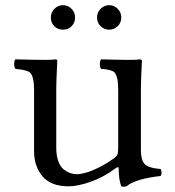

<svg xmlns="http://www.w3.org/2000/svg" viewBox="-20 -712 680 744"><path d="M190.5 -610.5Q177 -624 177 -644Q177 -664 191 -678Q205 -692 224 -692Q243 -692 257 -678Q271 -664 271 -644Q271 -624 257.5 -610.5Q244 -597 224 -597Q204 -597 190.5 -610.5ZM370 -610.5Q356 -624 356 -644Q356 -664 370 -678Q384 -692 403 -692Q422 -692 436 -678Q450 -664 450 -644Q450 -624 436 -610.5Q422 -597 403 -597Q384 -597 370 -610.5ZM246 10Q177 10 144.5 -29Q112 -68 112 -126V-365Q112 -416 96 -431Q85 -441 40 -445Q35 -450 35 -464Q35 -478 40 -482Q113 -480 158 -480Q185 -480 194 -482Q202 -482 202 -476Q198 -399 198 -369V-140Q198 -109 206 -87Q214 -65 227.5 -55Q241 -45 253 -41Q265 -37 278.5 -37Q292 -37 313.5 -43Q335 -49 365 -64Q395 -79 422 -99Q433 -107 435.5 -114.5Q438 -122 438 -138V-364Q438 -417 423 -432Q411 -443 372 -445Q367 -450 367 -464Q367 -478 372 -482Q445 -480 478.5 -480Q512 -480 522 -482Q530 -482 530 -476Q526 -399 526 -369V-130Q526 -92 540.5 -76.5Q555 -61 602 -57Q606 -52 606 -43Q606 -34 602 -30Q505 -19 470 10Q458 13 450 10Q440 -15 440 -59Q440 -69 428 -60Q381 -25 331 -7.5Q281 10 246 10Z"/></svg>

Font: Libertinus Mono
Style: Regular
Weight: 400
Designer: Philipp H. Poll
Foundry: Khaled Hosny
Version: Version 6.7